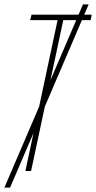

<svg xmlns="http://www.w3.org/2000/svg" viewBox="-52 -781 439 877"><path d="M-32 76 327 -761H353L-6 76ZM64 0 211 -689H86L92 -714H367L362 -689H237L90 0Z"/></svg>

Font: Noto Sans Display Condensed Thin
Style: Italic
Weight: 250
Width: 3
Italic angle: -12°
Designer: Monotype Design Team
Foundry: Monotype Imaging Inc.
Version: Version 1.900